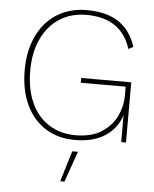

<svg xmlns="http://www.w3.org/2000/svg" viewBox="-60 -720 804 1001"><g transform="rotate(5 342.5 -219.5)"><path d="M617 -315V0H592V-140Q568 -69 506.5 -29.5Q445 10 350 10Q262 10 196 -31.5Q130 -73 94 -150Q58 -227 58 -330Q58 -433 95 -510Q132 -587 199 -628.5Q266 -670 354 -670Q457 -670 520.5 -628Q584 -586 612 -500L587 -487Q537 -645 354 -645Q274 -645 214 -606.5Q154 -568 120.5 -497Q87 -426 87 -330Q87 -234 119 -163Q151 -92 211 -53.5Q271 -15 351 -15Q436 -15 489.5 -50.5Q543 -86 566.5 -138Q590 -190 590 -242V-290H355V-315ZM315 231H293L342 70H372Z"/></g></svg>

Font: Work Sans ExtraLight
Style: Regular
Weight: 280
Designer: Wei Huang
Foundry: Wei Huang
Version: Version 1.500